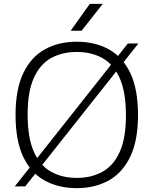

<svg xmlns="http://www.w3.org/2000/svg" viewBox="-20 -965 795 994"><path d="M377.5 9Q283 9 211.5 -30.2Q140 -69.5 100.2 -153.2Q60.5 -237 60.5 -370Q60.5 -503 100.8 -586.8Q141 -670.5 212.5 -709.8Q284 -749 377.5 -749Q472 -749 543.5 -709.5Q615 -670 654.8 -586.5Q694.5 -503 694.5 -370Q694.5 -237 654.2 -153.5Q614 -70 542.5 -30.5Q471 9 377.5 9ZM377.5 -44Q453.5 -44 510.8 -76Q568 -108 600 -179Q632 -250 632 -367.5Q632 -487.5 600 -559.8Q568 -632 510.8 -664Q453.5 -696 377.5 -696Q301.5 -696 244.2 -664.2Q187 -632.5 155 -561.2Q123 -490 123 -372.5Q123 -252 155 -180Q187 -108 244.2 -76Q301.5 -44 377.5 -44ZM110.5 0H56.5L642 -740H696.5ZM346 -806 445 -945H512L402.5 -806Z"/></svg>

Font: Encode Sans Semi Expanded Light
Style: Regular
Weight: 300
Width: 6
Designer: Multiple Designers
Foundry: Impallari Type
Version: Version 3.000; ttfautohint (v1.8.3) -l 8 -r 50 -G 200 -x 14 